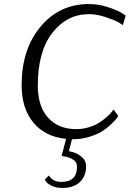

<svg xmlns="http://www.w3.org/2000/svg" viewBox="-20 -679 642 950"><path d="M588 -555Q579 -561 563.5 -570Q548 -579 504 -594Q460 -609 421 -609Q311 -609 239 -516.5Q167 -424 167 -256Q167 -152 218.5 -96Q270 -40 357 -40Q391 -40 422 -50Q453 -60 474 -74Q495 -88 511 -102.5Q527 -117 534 -127L542 -137L565 -105Q562 -100 556.5 -92.5Q551 -85 530.5 -65Q510 -45 486.5 -30Q463 -15 423.5 -2.5Q384 10 341 10H336L321 69L342 74Q363 80 384.5 97.5Q406 115 406 145Q406 192 375.5 221.5Q345 251 288 251Q258 251 236.5 240.5Q215 230 208 220L202 209L222 189Q240 221 284 221Q361 221 361 146Q361 123 342 111Q323 99 304 96Q285 93 285 92L307 8Q204 -2 145.5 -72Q87 -142 87 -258Q87 -435 180.5 -547Q274 -659 420 -659Q466 -659 511.5 -644.5Q557 -630 580 -616L602 -602Z"/></svg>

Font: ArsenalItalic
Style: Italic
Weight: 400
Italic angle: -9°
Designer: Andrij Shevchenko
Foundry: Stairsfor.com
Version: Version 1.000